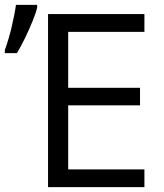

<svg xmlns="http://www.w3.org/2000/svg" viewBox="-21 -772 676 792"><path d="M574.7 0H177.2V-713.9H574.7V-640.6H260.3V-409.7H556.6V-337.4H260.3V-73.2H574.7ZM-1 -552.7V-565.9Q5.9 -584.5 12.9 -607.9Q20 -631.3 26.1 -656.7Q32.2 -682.1 37.1 -706.8Q42 -731.4 44.9 -752H132.3V-741.2Q127 -718.3 113.3 -684.6Q99.6 -650.9 82.5 -615.7Q65.4 -580.6 48.8 -552.7Z"/></svg>

Font: Wonky
Style: Regular
Weight: 400
Designer: Monotype Design Team
Foundry: Monotype Imaging Inc.
Version: Version 3.000